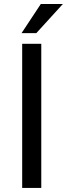

<svg xmlns="http://www.w3.org/2000/svg" viewBox="-20 -927 330 947"><path d="M183.6 -710.9V0H89.4V-710.9ZM86.4 -763.7 181.2 -907.2H290L159.2 -763.7Z"/></svg>

Font: Roboto21382017
Style: Regular
Weight: 400
Designer: Christian Robertson
Foundry: Google
Version: Version 2.138; 2017